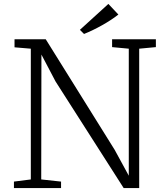

<svg xmlns="http://www.w3.org/2000/svg" viewBox="-20 -958 852 978"><path d="M51 0ZM774 -718 689 -710V0H610L263 -543L191 -680L190 -44L291 -33V0H51V-33L137 -44V-710L54 -717V-758H213L564 -195L636 -63V-710L551 -718V-758H774ZM532 -938 583 -884Q549 -857 501 -830Q453 -803 408 -785L387 -806Z"/></svg>

Font: Martel UltraLight
Style: Regular
Weight: 250
Designer: Dan Reynolds
Foundry: Dan Reynolds
Version: Version 1.001; ttfautohint (v1.1) -l 5 -r 5 -G 72 -x 0 -D la